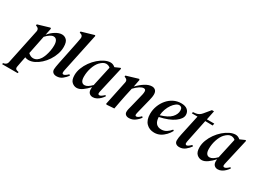

<svg xmlns="http://www.w3.org/2000/svg" viewBox="-104 -1486 3358 2501"><g transform="rotate(30 1575.0 -235.5)"><path d="M205 14Q178 14 154 3Q144 52 136.5 90.5Q129 129 123 164Q117 198 150 207L175 213L171 231H-63L-59 213L-41 209Q-5 198 2 164L113 -365Q120 -405 83 -420L67 -426L69 -444L245 -496L257 -487L236 -383Q276 -433 327 -464Q378 -495 421 -495Q462 -495 491.5 -466Q521 -437 521 -362Q521 -308 502.5 -254Q484 -200 452 -151.5Q420 -103 379 -66Q338 -29 293.5 -7.5Q249 14 205 14ZM339 -418Q316 -418 287 -399.5Q258 -381 228 -348L172 -71Q208 -37 246 -37Q307 -37 348 -102Q363 -126 375.5 -161.5Q388 -197 395.5 -238Q403 -279 403 -317Q403 -366 387 -392Q371 -418 339 -418Z M627 14Q595 14 575.5 -2.5Q556 -19 556 -50Q556 -67 560.5 -91.5Q565 -116 572 -154L631 -441Q639 -477 644 -506Q649 -535 656 -572Q662 -614 622 -626L607 -631L610 -648L796 -702L805 -694L684 -121Q680 -105 678.5 -93Q677 -81 677 -73Q677 -51 696 -51Q719 -51 763 -94L777 -80Q752 -45 715 -15.5Q678 14 627 14Z M931 14Q890 14 857.5 -16Q825 -46 825 -118Q825 -171 845.5 -225Q866 -279 900.5 -327.5Q935 -376 978 -413.5Q1021 -451 1066.5 -473Q1112 -495 1153 -495Q1173 -495 1190.5 -487Q1208 -479 1223 -466L1298 -499L1309 -492L1224 -119Q1216 -87 1216 -72Q1216 -51 1236 -51Q1250 -51 1267 -62.5Q1284 -74 1305 -94L1317 -82Q1302 -59 1280 -37Q1258 -15 1230.5 -0.5Q1203 14 1173 14Q1142 14 1121 -5.5Q1100 -25 1100 -66Q1100 -80 1102 -96Q1061 -50 1016 -18Q971 14 931 14ZM941 -164Q941 -113 957.5 -90.5Q974 -68 1002 -68Q1026 -68 1051 -83.5Q1076 -99 1107 -130Q1108 -136 1110 -146L1172 -428Q1159 -441 1142 -446.5Q1125 -452 1110 -452Q1069 -452 1020 -401Q985 -363 963 -297.5Q941 -232 941 -164Z M1379 8 1369 -1 1445 -364Q1454 -404 1415 -420L1400 -426L1402 -443L1579 -496L1590 -486L1568 -373Q1620 -428 1674 -461.5Q1728 -495 1775 -495Q1807 -495 1827.5 -475.5Q1848 -456 1848 -416Q1848 -394 1844 -371.5Q1840 -349 1834 -325L1783 -120Q1779 -104 1776.5 -92.5Q1774 -81 1774 -73Q1774 -52 1791 -52Q1817 -52 1857 -94L1871 -80Q1846 -43 1806 -14.5Q1766 14 1717 14Q1686 14 1668 -1Q1650 -16 1650 -42Q1650 -63 1655 -84.5Q1660 -106 1667 -131L1706 -289Q1714 -319 1719 -343Q1724 -367 1724 -386Q1724 -406 1715.5 -413.5Q1707 -421 1693 -421Q1669 -421 1635.5 -400.5Q1602 -380 1560 -336L1533 -213Q1522 -160 1512 -107Q1502 -54 1492 0Z M2097 14Q2023 14 1976.5 -34Q1930 -82 1930 -173Q1930 -236 1952 -294Q1974 -352 2012.5 -397.5Q2051 -443 2103 -469Q2155 -495 2215 -495Q2277 -495 2309.5 -467Q2342 -439 2342 -392Q2342 -335 2266.5 -279.5Q2191 -224 2048 -193Q2051 -128 2079 -98Q2107 -68 2156 -68Q2200 -68 2235 -91Q2270 -114 2294 -145L2309 -134Q2289 -96 2257.5 -62Q2226 -28 2186 -7Q2146 14 2097 14ZM2205 -461Q2182 -461 2156 -441.5Q2130 -422 2106.5 -388.5Q2083 -355 2067 -311.5Q2051 -268 2048 -219Q2160 -252 2205.5 -301Q2251 -350 2251 -405Q2251 -434 2238 -447.5Q2225 -461 2205 -461Z M2474 14Q2443 14 2423.5 -1.5Q2404 -17 2404 -48Q2404 -86 2416 -140L2483 -450H2398L2402 -471L2442 -475Q2493 -482 2526 -523L2604 -617H2635L2607 -480H2718L2712 -448L2600 -450L2534 -130Q2530 -112 2528 -98.5Q2526 -85 2526 -76Q2526 -66 2532 -60Q2538 -54 2546 -54Q2567 -54 2610 -97L2626 -84Q2601 -47 2562.5 -16.5Q2524 14 2474 14Z M2811 14Q2770 14 2737.5 -16Q2705 -46 2705 -118Q2705 -171 2725.5 -225Q2746 -279 2780.5 -327.5Q2815 -376 2858 -413.5Q2901 -451 2946.5 -473Q2992 -495 3033 -495Q3053 -495 3070.5 -487Q3088 -479 3103 -466L3178 -499L3189 -492L3104 -119Q3096 -87 3096 -72Q3096 -51 3116 -51Q3130 -51 3147 -62.5Q3164 -74 3185 -94L3197 -82Q3182 -59 3160 -37Q3138 -15 3110.5 -0.5Q3083 14 3053 14Q3022 14 3001 -5.5Q2980 -25 2980 -66Q2980 -80 2982 -96Q2941 -50 2896 -18Q2851 14 2811 14ZM2821 -164Q2821 -113 2837.5 -90.5Q2854 -68 2882 -68Q2906 -68 2931 -83.5Q2956 -99 2987 -130Q2988 -136 2990 -146L3052 -428Q3039 -441 3022 -446.5Q3005 -452 2990 -452Q2949 -452 2900 -401Q2865 -363 2843 -297.5Q2821 -232 2821 -164Z"/></g></svg>

Font: DeepMind Serif Text
Style: Italic
Weight: 400
Italic angle: -12°
Designer: Frank Grießhammer / Modifications: Colophon Foundry
Foundry: Colophon Foundry
Version: Version 5.003; ttfautohint (v1.8.2)